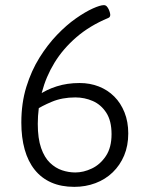

<svg xmlns="http://www.w3.org/2000/svg" viewBox="-20 -722 575 747"><path d="M269 5Q218 5 179.5 -12Q141 -29 115 -61.5Q89 -94 76 -140.5Q63 -187 63 -245Q63 -321 82.5 -384Q102 -447 133.5 -497.5Q165 -548 202 -586.5Q239 -625 275.5 -650.5Q312 -676 341 -689Q370 -702 384 -702Q391 -702 395.5 -697Q400 -692 403 -685.5Q406 -679 407.5 -673Q409 -667 409 -663Q409 -661 407.5 -657.5Q406 -654 401 -652Q329 -622 277 -577Q225 -532 192 -478Q159 -424 143 -363Q127 -302 127 -240Q127 -183 140 -146Q153 -109 174.5 -88.5Q196 -68 221.5 -59.5Q247 -51 273 -51Q305 -51 337.5 -66.5Q370 -82 392 -115Q414 -148 414 -200Q414 -252 393.5 -283.5Q373 -315 341 -329Q309 -343 273 -343Q222 -343 181.5 -326Q141 -309 118 -293L132 -353Q160 -373 200.5 -386Q241 -399 290 -399Q330 -399 364.5 -385.5Q399 -372 424.5 -346.5Q450 -321 464.5 -284.5Q479 -248 479 -203Q479 -155 463 -117Q447 -79 418.5 -51.5Q390 -24 351.5 -9.5Q313 5 269 5Z"/></svg>

Font: Asap Light
Style: Regular
Weight: 300
Designer: Pablo Cosgaya
Foundry: Omnibus-Type
Version: Version 3.001